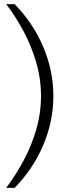

<svg xmlns="http://www.w3.org/2000/svg" viewBox="-20 -755 349 932"><path d="M51 -735Q141 -643 190 -527Q239 -411 239 -289Q239 -167 190 -51Q141 65 51 157H10Q56 96 94.5 24.5Q133 -47 156 -126.5Q179 -206 179 -289Q179 -372 156 -451.5Q133 -531 94.5 -603Q56 -675 10 -735Z"/></svg>

Font: Archivo Expanded Thin
Style: Regular
Weight: 250
Width: 7
Designer: Hector Gatti
Foundry: Omnibus-Type
Version: Version 2.001